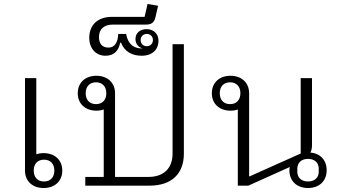

<svg xmlns="http://www.w3.org/2000/svg" viewBox="-20 -936 1727 968"><path d="M200 12C255 12 294 -22 294 -76C294 -130 255 -164 200 -164C186 -164 174 -162 163 -158V-542H106V-76C106 -22 145 12 200 12ZM202 -21C169 -21 150 -43 150 -76C150 -109 169 -131 202 -131C235 -131 254 -109 254 -76C254 -43 235 -21 202 -21Z M410 -44V0H734C844 0 907 -59 907 -161V-713H850V-162C850 -87 805 -44 728 -44H560V-466C560 -520 521 -554 466 -554C411 -554 372 -520 372 -466C372 -412 411 -378 466 -378C479 -378 492 -380 503 -384V-44ZM464 -411C431 -411 412 -433 412 -466C412 -499 431 -521 464 -521C497 -521 516 -499 516 -466C516 -433 497 -411 464 -411Z M512 -655C555 -655 578 -680 586 -721H590C608 -675 647 -655 694 -655C748 -655 779 -686 779 -731C779 -764 756 -789 719 -789C685 -789 663 -769 663 -739C663 -715 677 -698 699 -692H694C646 -692 623 -723 616 -765H576C575 -724 559 -696 527 -696C495 -696 479 -716 479 -749C479 -790 505 -812 549 -812H715C746 -812 758 -824 764 -850L777 -907L724 -916L709 -851H544C472 -851 430 -809 430 -746C430 -692 463 -655 512 -655ZM720 -703C702 -703 689 -716 689 -734C689 -752 702 -765 720 -765C738 -765 751 -752 751 -734C751 -716 738 -703 720 -703Z M1533 12C1589 12 1627 -23 1627 -78C1627 -129 1594 -163 1545 -167C1552 -180 1553 -194 1553 -207V-542H1496V-162L1239 -47H1236V-466C1236 -520 1197 -554 1142 -554C1087 -554 1048 -520 1048 -466C1048 -412 1087 -378 1142 -378C1155 -378 1168 -380 1179 -384V0H1232L1441 -94C1440 -89 1439 -83 1439 -78C1439 -23 1477 12 1533 12ZM1533 -21C1498 -21 1479 -42 1479 -70V-86C1479 -114 1498 -135 1533 -135C1568 -135 1587 -114 1587 -86V-70C1587 -42 1568 -21 1533 -21ZM1140 -411C1107 -411 1088 -433 1088 -466C1088 -499 1107 -521 1140 -521C1173 -521 1192 -499 1192 -466C1192 -433 1173 -411 1140 -411Z"/></svg>

Font: IBM Plex Thai Looped Light
Style: Regular
Weight: 300
Designer: Mike Abbink, Paul van der Laan, Pieter van Rosmalen, Ben Mitchell, Mark Frömberg
Foundry: Bold Monday
Version: Version 1.0